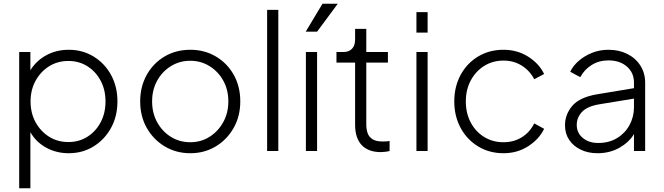

<svg xmlns="http://www.w3.org/2000/svg" viewBox="-20 -810 3563 1030"><path d="M83 200V-531H143V-433Q174 -484 228 -513.5Q282 -543 349 -543Q423 -543 482.5 -506.5Q542 -470 576 -407.5Q610 -345 610 -266Q610 -186 575.5 -123.5Q541 -61 482 -24.5Q423 12 349 12Q282 12 227.5 -18Q173 -48 143 -101V200ZM347 -48Q404 -48 449 -76.5Q494 -105 520 -154Q546 -203 546 -266Q546 -328 520 -377Q494 -426 449 -454.5Q404 -483 347 -483Q289 -483 243.5 -454.5Q198 -426 171 -377Q144 -328 144 -266Q144 -203 171 -154Q198 -105 243.5 -76.5Q289 -48 347 -48Z M1001 12Q925 12 864 -24.5Q803 -61 767.5 -123.5Q732 -186 732 -266Q732 -345 767 -408Q802 -471 863 -507Q924 -543 1001 -543Q1077 -543 1138 -507Q1199 -471 1234 -408.5Q1269 -346 1269 -266Q1269 -186 1233 -123Q1197 -60 1136.5 -24Q1076 12 1001 12ZM1001 -47Q1058 -47 1104 -76Q1150 -105 1177.5 -154.5Q1205 -204 1205 -266Q1205 -328 1178 -377Q1151 -426 1104.5 -455Q1058 -484 1001 -484Q943 -484 896.5 -455Q850 -426 823 -377Q796 -328 796 -266Q796 -204 823 -154.5Q850 -105 896.5 -76Q943 -47 1001 -47Z M1413 0V-757H1473V0Z M1621 0V-531H1681V0ZM1620 -640 1710 -790H1792L1681 -640Z M2023 6Q1956 6 1920.5 -31.5Q1885 -69 1885 -141V-474H1785V-531H1823Q1852 -531 1868.5 -548.5Q1885 -566 1885 -598V-655H1945V-531H2061V-474H1945V-141Q1945 -118 1951.5 -97.5Q1958 -77 1977 -64Q1996 -51 2032 -51Q2040 -51 2051 -51.5Q2062 -52 2070 -54V0Q2059 3 2045 4.5Q2031 6 2023 6Z M2214 -635V-745H2274V-635ZM2214 0V-531H2274V0Z M2681 12Q2605 12 2545 -24.5Q2485 -61 2451 -124Q2417 -187 2417 -266Q2417 -345 2451 -408Q2485 -471 2545 -507Q2605 -543 2681 -543Q2755 -543 2813.5 -506Q2872 -469 2899 -413L2846 -385Q2822 -431 2779 -458Q2736 -485 2681 -485Q2624 -485 2578.5 -457Q2533 -429 2506 -379.5Q2479 -330 2479 -266Q2479 -201 2506 -151.5Q2533 -102 2578.5 -74.5Q2624 -47 2681 -47Q2736 -47 2779 -73.5Q2822 -100 2846 -148L2899 -119Q2872 -63 2813.5 -25.5Q2755 12 2681 12Z M3185 12Q3135 12 3095.5 -7Q3056 -26 3033.5 -59.5Q3011 -93 3011 -138Q3011 -196 3050 -242Q3089 -288 3182 -304L3381 -337V-367Q3381 -420 3343 -453Q3305 -486 3244 -486Q3193 -486 3153.5 -461Q3114 -436 3093 -396L3039 -425Q3054 -457 3084.5 -483.5Q3115 -510 3156 -526.5Q3197 -543 3244 -543Q3301 -543 3345.5 -520.5Q3390 -498 3415.5 -458Q3441 -418 3441 -367V0H3381V-91Q3356 -48 3304 -18Q3252 12 3185 12ZM3074 -140Q3074 -97 3106.5 -70Q3139 -43 3189 -43Q3247 -43 3290 -69Q3333 -95 3357 -139Q3381 -183 3381 -235V-281L3198 -251Q3130 -240 3102 -209.5Q3074 -179 3074 -140Z"/></svg>

Font: Plus Jakarta Sans Light
Style: Regular
Weight: 300
Designer: Gumpita Rahayu
Foundry: Tokotype
Version: Version 2.006; ttfautohint (v1.8.4.7-5d5b)